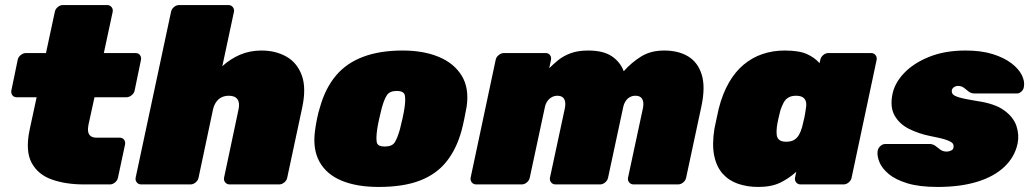

<svg xmlns="http://www.w3.org/2000/svg" viewBox="-20 -730 4083 760"><path d="M312 0Q240 0 185 -19.5Q130 -39 105 -86Q80 -133 97 -215L125 -345H46Q35 -345 29 -353Q23 -361 25 -372L50 -493Q52 -504 62 -512Q72 -520 83 -520H162L197 -683Q199 -694 208.5 -702Q218 -710 229 -710H404Q415 -710 421.5 -702Q428 -694 426 -683L391 -520H517Q528 -520 534 -512Q540 -504 538 -493L513 -372Q511 -361 501 -353Q491 -345 480 -345H354L330 -235Q327 -220 329 -208.5Q331 -197 339.5 -191Q348 -185 363 -185H454Q465 -185 471 -177Q477 -169 475 -158L447 -27Q445 -16 435.5 -8Q426 0 415 0Z M539 0Q528 0 521.5 -8Q515 -16 517 -27L657 -683Q659 -694 668.5 -702Q678 -710 689 -710H884Q895 -710 901.5 -702Q908 -694 906 -683L860 -468Q892 -497 930.5 -513.5Q969 -530 1015 -530Q1071 -530 1113.5 -506Q1156 -482 1174.5 -432Q1193 -382 1176 -303L1117 -27Q1115 -16 1105.5 -8Q1096 0 1085 0H889Q878 0 871.5 -8Q865 -16 867 -27L924 -296Q930 -323 920 -337Q910 -351 886 -351Q870 -351 857.5 -345Q845 -339 836 -326.5Q827 -314 823 -296L766 -27Q764 -16 754.5 -8Q745 0 734 0Z M1479 10Q1392 10 1332 -15Q1272 -40 1244.5 -90Q1217 -140 1227 -213Q1230 -236 1235 -260.5Q1240 -285 1247 -307Q1268 -381 1309.5 -430.5Q1351 -480 1417 -505Q1483 -530 1574 -530Q1656 -530 1716.5 -505Q1777 -480 1807.5 -430.5Q1838 -381 1827 -307Q1823 -285 1818 -260.5Q1813 -236 1807 -213Q1787 -140 1747 -90Q1707 -40 1641.5 -15Q1576 10 1479 10ZM1503 -150Q1532 -150 1542.5 -166.5Q1553 -183 1563 -218Q1567 -233 1573 -260Q1579 -287 1581 -302Q1586 -335 1582.5 -352.5Q1579 -370 1550 -370Q1522 -370 1511 -352.5Q1500 -335 1491 -302Q1487 -287 1481 -260Q1475 -233 1473 -218Q1468 -183 1471.5 -166.5Q1475 -150 1503 -150Z M1865 0Q1854 0 1847.5 -8Q1841 -16 1843 -27L1942 -493Q1944 -504 1954 -512Q1964 -520 1975 -520H2140Q2151 -520 2157 -512Q2163 -504 2161 -493L2154 -460Q2169 -475 2189 -491.5Q2209 -508 2238 -519Q2267 -530 2308 -530Q2368 -530 2401.5 -507.5Q2435 -485 2449 -448Q2480 -483 2518 -506.5Q2556 -530 2609 -530Q2665 -530 2703.5 -507Q2742 -484 2757.5 -435Q2773 -386 2756 -307L2696 -27Q2694 -16 2684.5 -8Q2675 0 2664 0H2488Q2477 0 2470.5 -8Q2464 -16 2466 -27L2525 -302Q2528 -318 2525.5 -329Q2523 -340 2515.5 -345.5Q2508 -351 2495 -351Q2483 -351 2473 -345.5Q2463 -340 2456 -329Q2449 -318 2446 -302L2387 -27Q2385 -16 2375.5 -8Q2366 0 2355 0H2179Q2168 0 2161.5 -8Q2155 -16 2157 -27L2216 -302Q2219 -318 2216.5 -329Q2214 -340 2206.5 -345.5Q2199 -351 2186 -351Q2174 -351 2163.5 -345Q2153 -339 2146 -328.5Q2139 -318 2136 -302L2077 -27Q2075 -16 2065.5 -8Q2056 0 2045 0Z M2981 10Q2938 10 2901.5 -2.5Q2865 -15 2840.5 -42.5Q2816 -70 2807 -114Q2798 -158 2808 -221Q2813 -244 2816.5 -261Q2820 -278 2825 -300Q2840 -359 2865 -402.5Q2890 -446 2923.5 -474Q2957 -502 2998 -516Q3039 -530 3086 -530Q3143 -530 3174 -516Q3205 -502 3224 -480L3227 -493Q3229 -504 3238.5 -512Q3248 -520 3259 -520H3428Q3439 -520 3445.5 -512Q3452 -504 3450 -493L3351 -27Q3349 -16 3339.5 -8Q3330 0 3319 0H3149Q3138 0 3131.5 -8Q3125 -16 3127 -27L3132 -50Q3102 -23 3067.5 -6.5Q3033 10 2981 10ZM3092 -169Q3111 -169 3123 -176Q3135 -183 3142.5 -196Q3150 -209 3155 -227Q3161 -250 3164 -264.5Q3167 -279 3170 -301Q3173 -317 3170 -328Q3167 -339 3157.5 -345Q3148 -351 3131 -351Q3113 -351 3101 -344Q3089 -337 3082 -324Q3075 -311 3069 -293Q3065 -278 3061 -260Q3057 -242 3055 -227Q3053 -209 3054.5 -196Q3056 -183 3065 -176Q3074 -169 3092 -169Z M3691 10Q3619 10 3571.5 -4.5Q3524 -19 3497.5 -41.5Q3471 -64 3461 -88.5Q3451 -113 3454 -133Q3456 -144 3465 -152Q3474 -160 3484 -160H3658Q3659 -160 3660 -160Q3661 -160 3662 -160Q3675 -159 3684 -151.5Q3693 -144 3703 -137Q3713 -130 3728 -130Q3736 -130 3744.5 -134Q3753 -138 3754 -145Q3756 -154 3752 -161Q3748 -168 3728 -175.5Q3708 -183 3660 -192Q3616 -201 3578 -220Q3540 -239 3521 -273Q3502 -307 3513 -359Q3522 -402 3559 -441Q3596 -480 3658 -505Q3720 -530 3802 -530Q3864 -530 3909 -516Q3954 -502 3983 -480Q4012 -458 4024.5 -433Q4037 -408 4033 -387Q4032 -376 4023.5 -368Q4015 -360 4006 -360H3848Q3846 -360 3843 -360Q3840 -360 3838 -360Q3824 -360 3814.5 -367.5Q3805 -375 3795.5 -382.5Q3786 -390 3771 -390Q3764 -390 3757 -385.5Q3750 -381 3748 -374Q3746 -366 3750.5 -358.5Q3755 -351 3776.5 -344.5Q3798 -338 3848 -330Q3918 -320 3955 -293Q3992 -266 4003.5 -231Q4015 -196 4008 -162Q3997 -109 3956 -70Q3915 -31 3848 -10.5Q3781 10 3691 10Z"/></svg>

Font: Rubik Light Black
Style: Italic
Weight: 900
Italic angle: -12°
Version: Version 2.104